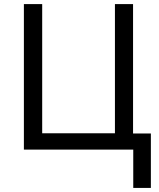

<svg xmlns="http://www.w3.org/2000/svg" viewBox="-20 -734 781 942"><path d="M632.8 -713.9H543.9V-80.1H187V-713.9H97.2V0H633.8V188H720.2V-79.1H632.8Z"/></svg>

Font: Noto Reveo Sans
Style: Regular
Weight: 400
Designer: Monotype Design team
Foundry: Monotype Imaging Inc.
Version: Version 1.04